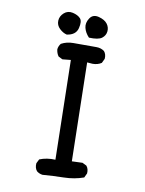

<svg xmlns="http://www.w3.org/2000/svg" viewBox="-86 -835 672 888"><g transform="rotate(10 250.0 -391.0)"><path d="M175.8 -7.8Q160.2 -9.8 148.4 -19.5Q136.7 -33.2 138.7 -55.7L148.4 -75.2Q181.6 -88.9 222.7 -86.9L212.9 -553.7L173.8 -549.8L154.3 -559.6Q144.5 -573.2 142.6 -591.8Q144.5 -607.4 154.3 -619.1Q179.7 -632.8 210.9 -632.8H319.3Q340.8 -632.8 356.4 -621.1Q368.2 -607.4 366.2 -585.9L356.4 -565.4Q338.9 -553.7 314.5 -553.7L289.1 -555.7L298.8 -92.8L348.6 -94.7L368.2 -85Q379.9 -71.3 377.9 -49.8L368.2 -29.3Q325.2 -13.7 274.9 -12.7Q224.6 -11.7 175.8 -7.8ZM173.8 -666Q156.2 -669.9 139.6 -685.5Q123 -701.2 124 -722.7Q125 -744.1 142.6 -759.8Q160.2 -775.4 184.1 -770Q208 -764.6 220.2 -751.5Q232.4 -738.3 224.1 -705.1Q215.8 -671.9 173.8 -666ZM277.3 -669.9Q258.8 -689.5 253.4 -711.9Q248 -734.4 262.7 -756.8Q277.3 -779.3 305.7 -772Q334 -764.6 346.2 -748.5Q358.4 -732.4 356.4 -712.9Q354.5 -693.4 337.9 -680.7Q321.3 -668 277.3 -669.9Z"/></g></svg>

Font: JasonHandwriting2
Style: Regular
Weight: 400
Version: Version 1.05.10